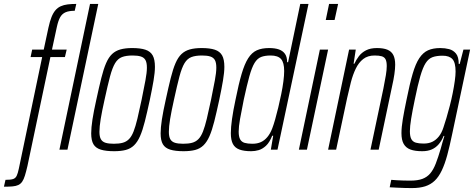

<svg xmlns="http://www.w3.org/2000/svg" viewBox="-93 -763 2417 979"><path d="M-73 189 -65 154Q-39 154 -26.5 150Q-14 146 -8 133.5Q-2 121 3 97L122 -472H63L71 -510H130L154 -622Q161 -654 169.5 -675.5Q178 -697 189.5 -710.5Q201 -724 216.5 -731Q232 -738 251.5 -740.5Q271 -743 296 -743L288 -708Q259 -708 241.5 -700.5Q224 -693 214 -675.5Q204 -658 197 -626L172 -510H247L238 -472H164L47 83Q40 113 34 132.5Q28 152 20 163.5Q12 175 0 180.5Q-12 186 -29.5 187.5Q-47 189 -73 189ZM210 0 366 -743H408L251 0Z M489 8Q447 8 421 0Q395 -8 383.5 -27.5Q372 -47 372 -83Q372 -112 378.5 -154Q385 -196 398 -254Q412 -319 423.5 -365Q435 -411 448 -441Q461 -471 478.5 -487.5Q496 -504 521 -511Q546 -518 581 -518Q623 -518 648.5 -509.5Q674 -501 685.5 -480.5Q697 -460 697 -422Q697 -394 690 -352.5Q683 -311 671 -254Q657 -189 645.5 -143.5Q634 -98 621 -68.5Q608 -39 590.5 -22Q573 -5 548.5 1.5Q524 8 489 8ZM487 -30Q514 -30 532.5 -35Q551 -40 564.5 -53.5Q578 -67 588 -92.5Q598 -118 607.5 -157.5Q617 -197 629 -254Q641 -313 648.5 -353Q656 -393 656 -418Q656 -444 648.5 -457Q641 -470 625 -475Q609 -480 583 -480Q550 -480 529 -472Q508 -464 494 -441Q480 -418 468 -373Q456 -328 440 -254Q427 -196 420.5 -156.5Q414 -117 414 -91Q414 -66 421.5 -53Q429 -40 445 -35Q461 -30 487 -30Z M843 8Q801 8 775 0Q749 -8 737.5 -27.5Q726 -47 726 -83Q726 -112 732.5 -154Q739 -196 752 -254Q766 -319 777.5 -365Q789 -411 802 -441Q815 -471 832.5 -487.5Q850 -504 875 -511Q900 -518 935 -518Q977 -518 1002.5 -509.5Q1028 -501 1039.5 -480.5Q1051 -460 1051 -422Q1051 -394 1044 -352.5Q1037 -311 1025 -254Q1011 -189 999.5 -143.5Q988 -98 975 -68.5Q962 -39 944.5 -22Q927 -5 902.5 1.5Q878 8 843 8ZM841 -30Q868 -30 886.5 -35Q905 -40 918.5 -53.5Q932 -67 942 -92.5Q952 -118 961.5 -157.5Q971 -197 983 -254Q995 -313 1002.5 -353Q1010 -393 1010 -418Q1010 -444 1002.5 -457Q995 -470 979 -475Q963 -480 937 -480Q904 -480 883 -472Q862 -464 848 -441Q834 -418 822 -373Q810 -328 794 -254Q781 -196 774.5 -156.5Q768 -117 768 -91Q768 -66 775.5 -53Q783 -40 799 -35Q815 -30 841 -30Z M1188 8Q1151 8 1128 -0.5Q1105 -9 1094.5 -29Q1084 -49 1084 -84Q1084 -113 1090 -156Q1096 -199 1108 -255Q1124 -335 1139 -386Q1154 -437 1172.5 -466Q1191 -495 1216.5 -506.5Q1242 -518 1279 -518Q1309 -518 1329 -511Q1349 -504 1360 -488.5Q1371 -473 1371 -446H1376L1438 -743H1480L1322 0H1288L1300 -71H1295Q1281 -36 1263 -19.5Q1245 -3 1226 2.5Q1207 8 1188 8ZM1194 -30Q1219 -30 1237.5 -38.5Q1256 -47 1270.5 -64.5Q1285 -82 1295 -108Q1302 -126 1310 -154Q1318 -182 1326 -215.5Q1334 -249 1341 -283Q1348 -317 1352 -348Q1356 -379 1356 -401Q1356 -444 1340 -462Q1324 -480 1287 -480Q1258 -480 1238.5 -472.5Q1219 -465 1205 -442Q1191 -419 1178.5 -374Q1166 -329 1150 -255Q1138 -196 1131 -156.5Q1124 -117 1124 -92Q1124 -66 1131.5 -52.5Q1139 -39 1154.5 -34.5Q1170 -30 1194 -30Z M1568 -661 1585 -743H1631L1613 -661ZM1431 0 1538 -510H1580L1472 0Z M1580 0 1687 -510H1721L1710 -438H1714Q1723 -458 1737 -476.5Q1751 -495 1773.5 -506.5Q1796 -518 1829 -518Q1862 -518 1882.5 -509.5Q1903 -501 1912.5 -482.5Q1922 -464 1922 -433Q1922 -413 1918 -385Q1914 -357 1906 -322L1838 0H1796L1862 -312Q1870 -352 1874.5 -379.5Q1879 -407 1879 -426Q1879 -449 1873 -460.5Q1867 -472 1853.5 -476Q1840 -480 1817 -480Q1782 -480 1759 -462Q1736 -444 1721 -413Q1706 -382 1696 -343Q1686 -304 1677 -263L1621 0Z M2007 196Q1990 196 1971.5 195.5Q1953 195 1933 194Q1913 193 1894 192L1902 154Q1915 155 1930.5 156Q1946 157 1964 157.5Q1982 158 2000 158Q2037 158 2061 149Q2085 140 2101 121Q2117 102 2129 71Q2141 40 2154 -4Q2157 -17 2163 -36.5Q2169 -56 2173 -70H2169Q2159 -45 2144 -27.5Q2129 -10 2108.5 -1Q2088 8 2060 8Q2023 8 2000 -0.5Q1977 -9 1965.5 -29Q1954 -49 1954 -84Q1954 -114 1961 -156Q1968 -198 1980 -255Q1996 -335 2011 -386.5Q2026 -438 2045 -466.5Q2064 -495 2089.5 -506.5Q2115 -518 2152 -518Q2176 -518 2197 -512.5Q2218 -507 2232 -490Q2246 -473 2246 -437H2251L2270 -510H2304L2213 -81Q2200 -18 2187.5 28Q2175 74 2159.5 106.5Q2144 139 2123.5 158.5Q2103 178 2075 187Q2047 196 2007 196ZM2067 -31Q2093 -31 2111.5 -40Q2130 -49 2144.5 -67Q2159 -85 2168 -113Q2175 -133 2183.5 -162Q2192 -191 2200.5 -223.5Q2209 -256 2215.5 -289Q2222 -322 2226 -350.5Q2230 -379 2230 -398Q2230 -444 2214 -461.5Q2198 -479 2164 -479Q2133 -479 2112.5 -471.5Q2092 -464 2077.5 -441.5Q2063 -419 2050 -374Q2037 -329 2022 -255Q2010 -198 2003.5 -158Q1997 -118 1997 -94Q1997 -67 2004.5 -53.5Q2012 -40 2027.5 -35.5Q2043 -31 2067 -31Z"/></svg>

Font: Saira ExtraCondensed ExtraLight
Style: Italic
Weight: 250
Width: 2
Italic angle: -12°
Designer: Hector Gatti with collaboration of the Omnibus-Type team
Foundry: Omnibus-Type
Version: Version 1.101